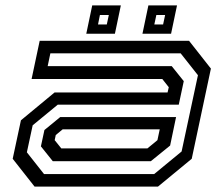

<svg xmlns="http://www.w3.org/2000/svg" viewBox="-20 -691 828 711"><path d="M108 0 27 -103 57.5 -245.5 182 -348.5H600.5L605 -368L581 -398.5H97L127 -540H680L761 -437L690 -103L565 0ZM143 -46.5H551L652.5 -130L713 -412.5L649 -493.5H166.5L156.5 -446H616L660.5 -390.5L642 -303.5H194L101 -227L79.5 -127ZM175.5 -94 131.5 -149 144.5 -209.5 203 -257.5H632L610 -152L538.5 -94ZM207 -141.5H526L563 -172L571.5 -212H212L186.5 -191L182.5 -172ZM507.5 -566 529.5 -671H635.5L613.5 -566ZM299.5 -566 321.5 -671H427.5L405.5 -566ZM343 -600.5H375.5L383 -635.5H350ZM551.5 -600.5H584L591.5 -635.5H559Z"/></svg>

Font: Tourney Expanded Medium
Style: Italic
Weight: 500
Width: 7
Italic angle: -12°
Designer: Tyler Finck
Foundry: Etcetera Type Co
Version: Version 1.010; ttfautohint (v1.8.3)